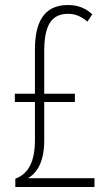

<svg xmlns="http://www.w3.org/2000/svg" viewBox="-20 -744 435 764"><path d="M250 -724C151 -724 119 -650 119 -546V-371H39V-338H119V-188C119 -98 92 -52 41 -33V0H356V-35H91C131 -57 156 -107 156 -184V-338H278V-371H156V-540C156 -644 185 -689 251 -689C274 -689 298 -683 328 -658L347 -687C320 -712 290 -724 250 -724Z"/></svg>

Font: Noto Sans Sinhala ExtraCondensed ExtraLight
Style: Regular
Weight: 200
Width: 2
Designer: Jelle Bosma - Monotype Design Team
Foundry: Monotype Imaging Inc.
Version: Version 2.006